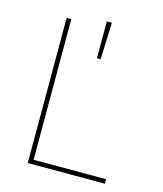

<svg xmlns="http://www.w3.org/2000/svg" viewBox="-114 -846 789 930"><g transform="rotate(15 281.0 -381.0)"><path d="M113.3 0V-727.5H136.7V-22.5H500V0ZM305.7 -577.1V-761.7H331.1L324.2 -577.1Z"/></g></svg>

Font: Inter Thin
Style: Regular
Weight: 250
Designer: Rasmus Andersson
Foundry: rsms
Version: Version 4.001;git-66647c0bb